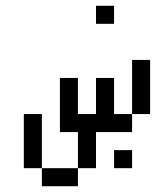

<svg xmlns="http://www.w3.org/2000/svg" viewBox="-20 -645 540 665"><path d="M375 -562.5H312.5V-625H375ZM62.5 -250H125V-62.5H62.5ZM125 -62.5H250V0H125ZM187.5 -375H250V-250H312.5V-375H375V-250H437.5V-187.5H312.5V-62.5H250V-187.5H187.5ZM375 -125H437.5V-62.5H375ZM437.5 -437.5H500V-250H437.5Z"/></svg>

Font: 寒蝉点阵体 16px
Style: Regular
Weight: 400
Designer: Designed by Warren2060
Foundry: ChillType
Version: Version 1.000